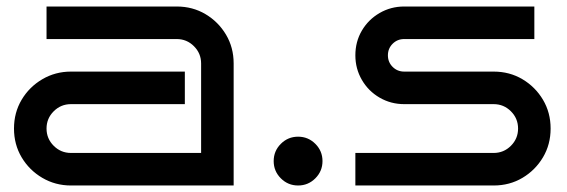

<svg xmlns="http://www.w3.org/2000/svg" viewBox="-20 -570 1743 590"><path d="M698 0H198Q150 0 110 -23.5Q70 -47 46.5 -86.5Q23 -126 23 -175Q23 -224 46.5 -263.5Q70 -303 110 -326.5Q150 -350 198 -350H548V-250H198Q167 -250 145 -228Q123 -206 123 -175Q123 -144 145 -122Q167 -100 198 -100H598V-375Q598 -406 576 -428Q554 -450 523 -450H123V-550H523Q572 -550 611.5 -526.5Q651 -503 674.5 -463.5Q698 -424 698 -375Z M971 -75Q971 -44 949 -22Q927 0 896 0Q865 0 843 -22Q821 -44 821 -75Q821 -106 843 -128Q865 -150 896 -150Q927 -150 949 -128Q971 -106 971 -75Z M1672 -175Q1672 -126 1648.5 -86.5Q1625 -47 1585.5 -23.5Q1546 0 1497 0H1072V-100H1497Q1528 -100 1550 -122Q1572 -144 1572 -175Q1572 -206 1550 -228Q1528 -250 1497 -250H1222Q1181 -250 1146.5 -270Q1112 -290 1092 -324.5Q1072 -359 1072 -400Q1072 -442 1092 -476Q1112 -510 1146.5 -530Q1181 -550 1222 -550H1622V-450H1222Q1201 -450 1186.5 -435.5Q1172 -421 1172 -400Q1172 -379 1186.5 -364.5Q1201 -350 1222 -350H1497Q1546 -350 1585.5 -326.5Q1625 -303 1648.5 -263.5Q1672 -224 1672 -175Z"/></svg>

Font: Bruno Ace
Style: Regular
Weight: 400
Version: Version 1.100; ttfautohint (v1.8.4.7-5d5b);gftools[0.9.27]